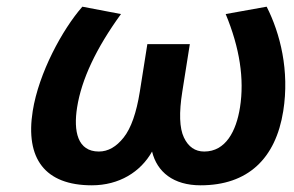

<svg xmlns="http://www.w3.org/2000/svg" viewBox="-20 -539 878 574"><path d="M590.6 -86C563.3 -86 543 -100 529.8 -128C516.5 -156 514.9 -201.7 525 -265L547.5 -407H420.5L398 -265C387.9 -201.7 371.9 -156 349.8 -128C327.7 -100 303 -86 275.6 -86C211.5 -86 199.3 -146.8 210.5 -218C223.8 -302 267.6 -395 341.7 -497L226.2 -519C166.5 -451 95.8 -320.7 77.8 -207C55.3 -65.3 114.1 15 254.6 15C336.1 15 400.6 -25 434.6 -86C449.4 -25 498.3 15 579.6 15C720.3 15 804.1 -64 826.8 -207C845.9 -327.5 817.8 -439.1 777.2 -519L654.7 -497C696.7 -395.7 710.9 -302.7 697.5 -218C686.3 -146.9 654.7 -86 590.6 -86Z"/></svg>

Font: Fog Sans
Style: It
Weight: 700
Foundry: Intel Corporation
Version: Version 1.00